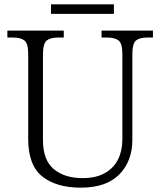

<svg xmlns="http://www.w3.org/2000/svg" viewBox="-20 -855 740 885"><path d="M352 10Q240 10 175 -41.5Q110 -93 110 -215V-605Q110 -655 92.5 -668.5Q75 -682 40 -682H14V-714H274V-682H248Q213 -682 195.5 -668.5Q178 -655 178 -603V-210Q178 -117 228 -75.5Q278 -34 360 -34Q423 -34 464 -57.5Q505 -81 524.5 -121Q544 -161 544 -212V-605Q544 -655 526.5 -668.5Q509 -682 474 -682H448V-714H685V-682H660Q624 -682 607 -668.5Q590 -655 590 -603V-210Q590 -112 530 -51Q470 10 352 10ZM215 -791V-835H505V-791Z"/></svg>

Font: Noto Serif Malayalam Light
Style: Regular
Weight: 300
Designer: Indian type Foundry, Jelle Bosma, Monotype Design Team
Foundry: Monotype Imaging Inc.
Version: Version 2.104; ttfautohint (v1.8.4.7-5d5b)